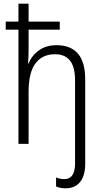

<svg xmlns="http://www.w3.org/2000/svg" viewBox="-20 -780 556 1041"><path d="M284 231V182Q303 191 329 191Q387 191 387 106V-343Q387 -417 359.5 -451.5Q332 -486 279 -486Q209 -486 172 -436Q135 -386 135 -283V0H80V-619H11V-663H80V-760H135V-663H304V-619H135V-509Q135 -472 132 -436H135Q153 -480 192 -507.5Q231 -535 286 -535Q442 -535 442 -350V107Q442 173 414 207Q386 241 336 241Q306 241 284 231Z"/></svg>

Font: Noto Sans UI NarrowLight
Style: Regular
Weight: 300
Width: 4
Designer: Monotype Design Team
Foundry: Monotype Imaging Inc.
Version: Version 1.001